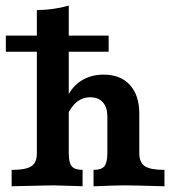

<svg xmlns="http://www.w3.org/2000/svg" viewBox="-21 -651 608 671"><path d="M107.8 -115.3V-615.8Q165.2 -616.1 219.3 -631.4V-115.3Q219.3 -82.6 229.8 -69.9Q240.3 -57.3 267.6 -57.3V0L248.2 -0.8Q181.4 -3.2 164.9 -3.2Q145.1 -3.2 49.6 -0.8L19.7 0V-57.3Q53.4 -57.3 72.5 -62.9Q91.5 -68.5 99.6 -80.9Q107.8 -93.2 107.8 -115.3ZM354.2 -115.3V-243.1Q354.2 -275.9 338.5 -293.4Q322.8 -311 294.2 -311Q267.8 -311 247.3 -294.6Q226.9 -278.1 213 -246.1L213.2 -309.8Q230.3 -348.5 263.6 -369.3Q296.9 -390.2 341.6 -390.2Q400.1 -390.2 433 -354.1Q465.8 -318 465.8 -253.9V-115.3Q465.8 -83.1 485.2 -70.2Q504.7 -57.3 553.8 -57.3V0Q444.4 -3.2 413 -3.2Q387.1 -3.2 305.9 0V-57.3Q333.3 -57.3 343.7 -69.9Q354.2 -82.6 354.2 -115.3ZM-0.6 -526.6H358.7V-470.2H-0.6Z"/></svg>

Font: Playfair Micro SmCond SmLight
Style: Regular
Weight: 360
Width: 4
Designer: Claus Eggers Sørensen
Foundry: Claus Eggers Sørensen
Version: Version 2.100;Glyphs 3.2 (3219)